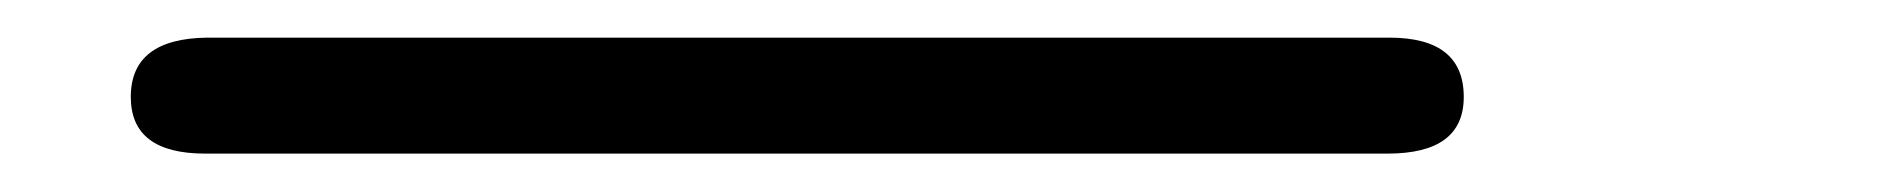

<svg xmlns="http://www.w3.org/2000/svg" viewBox="-20 260 996 101"><path d="M48.8 311Q48.8 280.3 88.9 279.8H710.9Q750 279.8 750 311Q750 340.8 710 340.8H87.9Q48.8 340.8 48.8 311Z"/></svg>

Font: CMU Concrete
Style: BoldItalic
Weight: 700
Italic angle: -14.04°
Version: Version 0.7.0